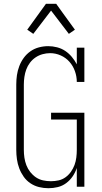

<svg xmlns="http://www.w3.org/2000/svg" viewBox="-20 -987 540 1015"><path d="M236 8Q211 8 186.5 2Q162 -4 141 -18Q120 -32 105.5 -52.5Q91 -73 82 -96.5Q73 -120 69.5 -145Q66 -170 66 -195V-540Q66 -565 69.5 -589.5Q73 -614 82 -637.5Q91 -661 105.5 -681Q120 -701 140.5 -715.5Q161 -730 185.5 -736.5Q210 -743 235 -743Q258 -743 281.5 -737Q305 -731 324.5 -718Q344 -705 359.5 -686.5Q375 -668 386 -647V-735H426V-554H386Q386 -583 376 -611Q366 -639 347 -660.5Q328 -682 301 -694Q274 -706 245 -706Q225 -706 205 -700.5Q185 -695 168 -683.5Q151 -672 138.5 -655.5Q126 -639 119 -620Q112 -601 109 -580.5Q106 -560 106 -540V-195Q106 -174 109 -153.5Q112 -133 119.5 -113.5Q127 -94 140 -77.5Q153 -61 170 -49.5Q187 -38 207.5 -33.5Q228 -29 249 -29Q270 -29 290 -33.5Q310 -38 326.5 -50Q343 -62 355 -79Q367 -96 374 -115Q381 -134 383.5 -154.5Q386 -175 386 -195V-355H250V-391H426V0H386V-99Q378 -75 364 -54.5Q350 -34 330 -19Q310 -4 285.5 2Q261 8 236 8ZM156 -808 124 -830 223 -967H277L310 -921L376 -830L344 -808L250 -931Z"/></svg>

Font: Iosevka Curly Slab Extralight
Style: Regular
Weight: 200
Monospace: yes
Designer: Belleve Invis
Foundry: Belleve Invis
Version: Version 22.1.2; ttfautohint (v1.8.4)